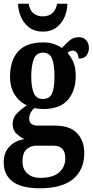

<svg xmlns="http://www.w3.org/2000/svg" viewBox="-21 -776 499 1032"><path d="M192 236Q95 236 47 200Q-1 164 -1 97Q-1 43 30.5 11Q62 -21 110 -28Q88 -39 67.5 -57.5Q47 -76 47 -110Q47 -142 69 -165.5Q91 -189 124 -210Q84 -227 58.5 -266.5Q33 -306 33 -363Q33 -451 76.5 -499.5Q120 -548 211 -548Q243 -548 267 -540Q291 -532 312 -518Q329 -537 350.5 -556.5Q372 -576 403 -576Q429 -576 443 -559Q457 -542 457 -519Q457 -496 444.5 -478.5Q432 -461 401 -461Q401 -482 391.5 -493Q382 -504 372 -504Q362 -504 355 -500.5Q348 -497 342 -492Q360 -472 373 -442.5Q386 -413 386 -368Q386 -289 344 -239.5Q302 -190 211 -190Q202 -190 187 -191.5Q172 -193 164 -195Q154 -188 145 -173Q136 -158 136 -139Q136 -119 148 -110Q160 -101 179 -101H272Q355 -101 393.5 -60Q432 -19 432 47Q432 135 373 185.5Q314 236 192 236ZM209 -244Q247 -244 259.5 -275.5Q272 -307 272 -365Q272 -425 259.5 -459Q247 -493 210 -493Q174 -493 160.5 -458Q147 -423 147 -364Q147 -308 160.5 -276Q174 -244 209 -244ZM195 180Q264 180 297 150.5Q330 121 330 75Q330 7 266 7H170Q147 7 123.5 25Q100 43 100 93Q100 133 126 156.5Q152 180 195 180ZM209 -606Q166 -606 136.5 -628Q107 -650 92 -684.5Q77 -719 76 -756H133Q139 -720 159.5 -704Q180 -688 209 -688Q239 -688 259 -704Q279 -720 286 -756H341Q341 -719 326 -684.5Q311 -650 282 -628Q253 -606 209 -606Z"/></svg>

Font: Noto Serif Tamil ExtraCondensed
Style: Bold
Weight: 700
Width: 2
Designer: Indian Type Foundry, Tom Grace, and the Monotype Design Team
Foundry: Monotype Imaging Inc.
Version: Version 2.004; ttfautohint (v1.8.4.7-5d5b)